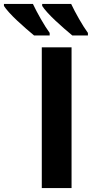

<svg xmlns="http://www.w3.org/2000/svg" viewBox="-122 -954 473 974"><path d="M90 0V-714H241V0ZM239 -934Q255 -900 279 -858Q303 -816 324 -787V-774H245Q228 -788 205.5 -807.5Q183 -827 159.5 -849Q136 -871 118 -891Q100 -911 92 -924V-934ZM45 -934Q61 -900 85 -858Q109 -816 130 -787V-774H51Q34 -788 11.5 -807.5Q-11 -827 -34.5 -849Q-58 -871 -76 -891Q-94 -911 -102 -924V-934Z"/></svg>

Font: Noto IKEA Arabic
Style: Bold
Weight: 700
Designer: Monotype Design Team
Foundry: Monotype Imaging Inc.
Version: Version 1.200